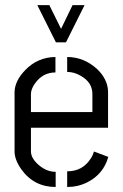

<svg xmlns="http://www.w3.org/2000/svg" viewBox="-20 -746 490 766"><path d="M128.9 -725.6H176.8L223.6 -630.9L269.5 -725.6H317.4L243.2 -577.1H203.1ZM38.1 -141.6V-378.9Q39.1 -423.8 81.1 -466.8Q129.9 -517.6 201.2 -518.6V-457Q149.4 -457 118.2 -411.1Q103.5 -389.6 103.5 -371.1V-298.8H348.6V-371.1Q348.6 -418 300.8 -444.3Q275.4 -459 248 -459V-518.6Q314.5 -518.6 367.2 -470.7Q410.2 -429.7 411.1 -379.9V-236.3H103.5V-141.6Q103.5 -113.3 137.7 -85Q168 -60.5 202.1 -60.5V0Q115.2 0 64.5 -71.3Q38.1 -109.4 38.1 -141.6ZM248 0V-62.5Q309.6 -62.5 341.8 -113.3Q351.6 -127.9 354.5 -141.6L412.1 -120.1Q392.6 -50.8 328.1 -18.6Q291 0 248 0Z"/></svg>

Font: Post No Bills Jaffna Medium
Style: Regular
Weight: 500
Designer: Kosala Senevirathne, Siva Puranthara, Lasantha Premarathna, Tharique Azeez
Foundry: Mooniak
Version: Version 1.220 ; ttfautohint (v1.6)